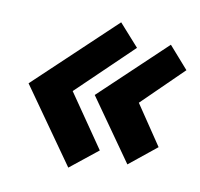

<svg xmlns="http://www.w3.org/2000/svg" viewBox="-63 -571 669 643"><g transform="rotate(10 271.0 -250.0)"><path d="M254 -250 402 -40 495 -115 404 -250 542 -385 476 -460ZM179 -250 366 -430 299 -505 29 -250 209 5 303 -70Z"/></g></svg>

Font: Scada
Style: Bold Italic
Weight: 700
Designer: Jovanny Lemonad
Foundry: Jovanny Lemonad
Version: Version 3.005